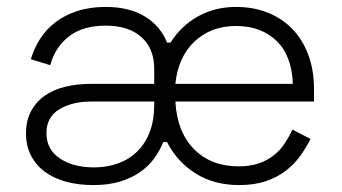

<svg xmlns="http://www.w3.org/2000/svg" viewBox="-20 -520 986 554"><path d="M251 -37Q290 -37 322 -49Q354 -61 377 -84Q400 -107 412.5 -140.5Q425 -174 425 -217V-227H243Q188 -227 151 -204.5Q114 -182 114 -136Q114 -89 152.5 -63Q191 -37 251 -37ZM825 -278Q822 -360 777.5 -402.5Q733 -445 661 -445Q589 -445 541.5 -400.5Q494 -356 486 -278ZM249 14Q207 14 171.5 4.5Q136 -5 110 -24Q84 -43 69.5 -71Q55 -99 55 -135Q55 -171 69 -198Q83 -225 108 -243Q133 -261 167.5 -269.5Q202 -278 242 -278H425V-321Q425 -380 388 -413Q351 -446 285 -446Q219 -446 179 -415Q139 -384 125 -332L69 -349Q78 -380 95.5 -407.5Q113 -435 139.5 -455.5Q166 -476 202.5 -488Q239 -500 285 -500Q353 -500 398 -472.5Q443 -445 462 -397H472Q502 -445 551 -472.5Q600 -500 661 -500Q711 -500 752.5 -483.5Q794 -467 823.5 -436.5Q853 -406 869.5 -362Q886 -318 886 -263V-227H486Q491 -139 540 -89.5Q589 -40 669 -40Q702 -40 726.5 -48.5Q751 -57 769.5 -71.5Q788 -86 801 -105.5Q814 -125 824 -146L876 -119Q863 -93 845.5 -69Q828 -45 803.5 -26.5Q779 -8 746.5 3Q714 14 670 14Q598 14 544.5 -19.5Q491 -53 462 -110H451Q441 -85 424.5 -62.5Q408 -40 383.5 -23Q359 -6 326 4Q293 14 249 14Z"/></svg>

Font: Space Grotesk Light
Style: Regular
Weight: 300
Designer: Florian Karsten
Foundry: Florian Karsten
Version: Version 2.000